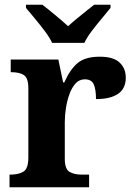

<svg xmlns="http://www.w3.org/2000/svg" viewBox="-20 -786 563 806"><path d="M20 0V-53H24Q58 -53 78.5 -65.5Q99 -78 99 -125V-415Q99 -459 80 -471Q61 -483 28 -483H25V-536H225L245 -440H250Q273 -493 305 -520.5Q337 -548 399 -548Q456 -548 482 -523.5Q508 -499 508 -460Q508 -414 475.5 -392Q443 -370 383 -370Q383 -411 373.5 -432Q364 -453 336 -453Q313 -453 297.5 -436Q282 -419 272 -392Q262 -365 257 -333.5Q252 -302 252 -273V-120Q252 -76 272 -64.5Q292 -53 322 -53H354V0ZM199 -606Q188 -629 168 -655.5Q148 -682 126.5 -708Q105 -734 89 -753V-766H158Q179 -750 211.5 -723Q244 -696 266 -676Q281 -690 301 -706.5Q321 -723 341 -739Q361 -755 375 -766H444V-753Q429 -734 407 -708Q385 -682 365 -655.5Q345 -629 334 -606Z"/></svg>

Font: Noto Serif Sinhala
Style: Bold
Weight: 700
Designer: Jelle Bosma - Monotype Design Team
Foundry: Monotype Imaging Inc.
Version: Version 2.007; ttfautohint (v1.8.4.7-5d5b)